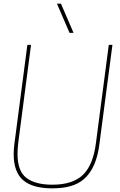

<svg xmlns="http://www.w3.org/2000/svg" viewBox="-20 -1026 660 1052"><path d="M383 -846ZM383 -846H361L292 -1006H314ZM267 6Q159 6 107 -38.5Q55 -83 55 -182Q55 -208 59 -239L130 -780H150L80 -244Q76 -210 76 -182Q76 -88 125 -51Q174 -14 267 -14Q379 -14 435 -68.5Q491 -123 506 -245L576 -780H596L525 -239Q509 -104 439 -44Q382 6 267 6Z"/></svg>

Font: Tanohe Sans Thin
Style: Italic
Weight: 100
Designer: Village Type and Design LLC & Cristiano Sobral
Foundry: Cooper Hewitt Smithsonian Design Museum
Version: Version 1.00;September 29, 2021;FontCreator 13.0.0.2655 64-b